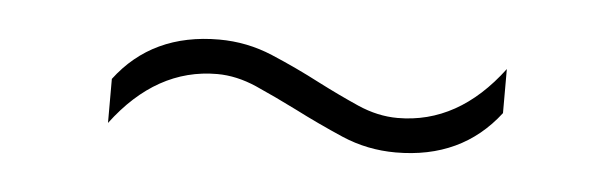

<svg xmlns="http://www.w3.org/2000/svg" viewBox="-25 -466 569 178"><g transform="rotate(5 260.0 -377.0)"><path d="M346 -332Q319.5 -332 295.8 -342.2Q272 -352.5 250.5 -363.5Q230.5 -373.5 211.8 -381.8Q193 -390 175 -390Q118.5 -390 78 -336V-377Q112 -422 174 -422Q200 -422 223.8 -412Q247.5 -402 269.5 -390.5Q289 -380.5 307.8 -372.2Q326.5 -364 345 -364Q401.5 -364 442 -418V-377Q407.5 -332 346 -332Z"/></g></svg>

Font: Encode Sans Semi Condensed Thin
Style: Regular
Weight: 100
Width: 4
Designer: Multiple Designers
Foundry: Impallari Type
Version: Version 3.000; ttfautohint (v1.8.3) -l 8 -r 50 -G 200 -x 14 